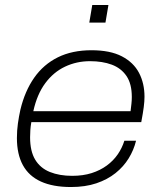

<svg xmlns="http://www.w3.org/2000/svg" viewBox="-20 -740 646 772"><path d="M265 12Q193 12 144.5 -10Q96 -32 72 -76Q48 -120 48 -185Q48 -215 52 -243.5Q56 -272 62 -299Q80 -374 117.5 -427.5Q155 -481 212.5 -509.5Q270 -538 348 -538Q423 -538 470 -513.5Q517 -489 539 -447Q561 -405 561 -351Q561 -333 558 -309.5Q555 -286 548 -249H106Q103 -232 102 -217Q101 -202 101 -188Q101 -132 121.5 -98Q142 -64 180.5 -48.5Q219 -33 270 -33Q314 -33 348.5 -44Q383 -55 409.5 -74.5Q436 -94 453.5 -119.5Q471 -145 480 -174H527Q518 -137 497.5 -103.5Q477 -70 444.5 -44Q412 -18 367.5 -3Q323 12 265 12ZM114 -293H505Q507 -309 508.5 -323Q510 -337 510 -350Q510 -403 488.5 -434.5Q467 -466 429.5 -480Q392 -494 342 -494Q288 -494 241.5 -472Q195 -450 162 -405.5Q129 -361 114 -293ZM339 -649 351 -720H416L404 -649Z"/></svg>

Font: Archivo SemiExpanded Thin
Style: Italic
Weight: 250
Width: 6
Italic angle: -10°
Designer: Hector Gatti
Foundry: Omnibus-Type
Version: Version 2.001